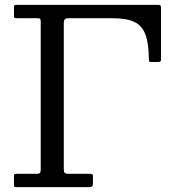

<svg xmlns="http://www.w3.org/2000/svg" viewBox="-20 -770 732 790"><path d="M133 -695Q143 -695 145.2 -692.5Q147.5 -690 147.5 -680V-70Q147.5 -55 134 -55H51Q44.5 -55 41 -53.8Q37.5 -52.5 37.5 -46V-10Q37.5 -2.5 40 -1.2Q42.5 0 50 0H346Q355 0 358.8 -2.8Q362.5 -5.5 362.5 -15V-45Q362.5 -52 359 -53.5Q355.5 -55 348.5 -55H261.5Q249 -55 245.8 -59Q242.5 -63 242.5 -75V-676.5Q242.5 -695 259.5 -695H442.5Q500 -695 532.2 -680Q564.5 -665 578.2 -628.5Q592 -592 592.5 -527Q592.5 -520 593.8 -517.5Q595 -515 602.5 -515H628.5Q635.5 -515 639 -516.5Q642.5 -518 642.5 -525V-735.5Q642.5 -744 640.5 -747Q638.5 -750 630.5 -750H45Q37.5 -750 37.5 -740.5V-706Q37.5 -698.5 40 -696.8Q42.5 -695 49.5 -695Z"/></svg>

Font: Besley
Style: Regular
Weight: 400
Designer: Owen Earl
Foundry: indestructible type*
Version: Version 4.000